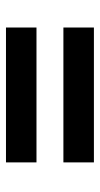

<svg xmlns="http://www.w3.org/2000/svg" viewBox="134 -551 334 642"><g transform="rotate(-90 301.0 -230.0)"><path d="M79 -275V-377H530V-275ZM79 -83V-185H530V-83Z"/></g></svg>

Font: Ysabeau Infant ExtraBold
Style: Italic
Weight: 800
Italic angle: -12°
Designer: Christian Thalmann (Catharsis Fonts)
Version: Version 2.001;gftools[0.9.30]; featfreeze: ss01,ss02,lnum